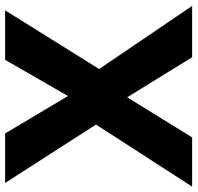

<svg xmlns="http://www.w3.org/2000/svg" viewBox="-30 -724 754 733"><g transform="rotate(-90 346.5 -357.0)"><path d="M691 0H495L342 -248L189 0H1L238 -367L15 -714H204L347 -474L485 -714H674L450 -355Z"/></g></svg>

Font: Noto Sans Myanmar ExtraBold
Style: Regular
Weight: 800
Designer: Monotype Design Team
Foundry: Monotype Imaging Inc.
Version: Version 2.107; ttfautohint (v1.8.4.7-5d5b)